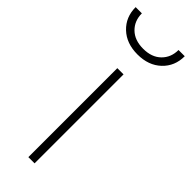

<svg xmlns="http://www.w3.org/2000/svg" viewBox="-284 -743 763 763"><g transform="rotate(45 97.0 -361.5)"><path d="M79 -500H114V0H79ZM-41 -723H-6Q-6 -681 21.5 -654Q49 -627 97 -627Q145 -627 172.5 -654Q200 -681 200 -723H235Q235 -667 197 -631Q159 -595 97 -595Q35 -595 -3 -631Q-41 -667 -41 -723Z"/></g></svg>

Font: Cairo ExtraLight
Style: Regular
Weight: 275
Designer: Mohamed Gaber, Accademia di Belle Arti di Urbino and others
Foundry: Kief Type Foundry, Accademia di Belle Arti di Urbino and others
Version: Version 3.011